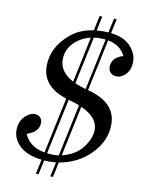

<svg xmlns="http://www.w3.org/2000/svg" viewBox="-93 -859 753 989"><g transform="rotate(10 283.0 -364.5)"><path d="M340.8 -411.1 397.9 -680.2Q385.3 -681.6 371.6 -681.6Q353 -681.6 336.4 -679.2L283.7 -431.2Q308.6 -419.9 340.8 -411.1ZM271 -437.5 321.3 -676.3Q286.1 -668.5 258.3 -648.9Q198.2 -606.4 198.2 -541Q198.2 -476.1 271 -437.5ZM278.8 -53.2Q351.1 -71.8 387.2 -119.9Q423.3 -168 423.3 -212.9Q423.3 -277.3 335 -316.9ZM236.8 -48.8Q251 -48.8 264.2 -50.8L321.8 -322.8Q299.8 -331.5 264.6 -341.3L202.6 -50.8Q218.8 -48.8 236.8 -48.8ZM253.9 63.5H239.7L256.3 -12.7Q238.3 -10.7 219.2 -10.7L194.3 -11.7L178.2 63.5H164.1L180.7 -13.2Q104 -22 65.4 -58.3Q26.9 -94.7 26.9 -140.6Q26.9 -184.6 52.2 -211.4Q77.6 -238.3 104.5 -238.8Q125 -238.8 135 -227.1Q145 -215.3 145 -200.7Q145 -150.9 81.5 -131.3Q109.4 -66.9 189 -52.7L251 -345.2Q122.6 -386.7 122.6 -493.7Q122.6 -590.3 207.5 -663.6Q256.8 -706.1 330.1 -716.3L346.2 -793.5H360.4L344.7 -718.3Q361.3 -719.7 379.4 -719.7Q393.6 -719.7 406.2 -718.8L421.9 -793.5H436L419.9 -717.3Q489.3 -709.5 523.4 -671.9Q557.6 -634.3 557.6 -591.8Q557.6 -552.7 535.9 -527.8Q514.2 -502.9 487.3 -502.9Q461.9 -502.9 450.7 -519.5Q442.9 -530.8 442.9 -545.4Q442.9 -594.7 502.9 -612.3Q476.6 -666 411.6 -678.2L354 -407.7Q502.9 -369.6 502.9 -254.4Q502.9 -168.5 436.5 -99.9Q370.1 -31.2 270.5 -14.6Z"/></g></svg>

Font: Munson
Style: Italic
Weight: 400
Italic angle: -12°
Designer: Paul James MIller
Foundry: High-Logic / Made with FontCreator
Version: Version 2.10;May 5, 2019;FontCreator 11.5.0.2430 64-bit